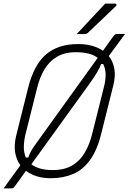

<svg xmlns="http://www.w3.org/2000/svg" viewBox="-34 -963 710 1059"><path d="M546 -943H601Q607 -943 608.5 -938Q610 -933 604 -928Q580 -906 563.5 -889.5Q547 -873 531.5 -858.5Q516 -844 497.5 -826.5Q479 -809 452 -783Q444 -775 433 -775H389Q430 -819 466.5 -858Q503 -897 546 -943ZM396 -720Q480 -720 534 -683Q547 -702 560.5 -720.5Q574 -739 587 -757Q596 -770 601 -773Q606 -776 616 -776H656Q633 -745 610.5 -714.5Q588 -684 566 -654Q589 -625 596.5 -584.5Q604 -544 591 -492L525 -228Q502 -134 462 -79.5Q422 -25 367.5 -2.5Q313 20 246 20Q163 20 109 -21Q92 3 80 20Q68 37 48 64Q41 73 38 74.5Q35 76 28 76H-14Q13 38 34.5 9Q56 -20 76 -48L78 -52Q56 -82 49.5 -123Q43 -164 55 -214L121 -478Q153 -606 220 -663Q287 -720 396 -720ZM106 -220Q98 -186 97.5 -153Q97 -120 109 -94H122Q128 -113 138.5 -131.5Q149 -150 169 -177L505 -644Q486 -659 456 -667Q426 -675 385 -675Q322 -675 279.5 -649.5Q237 -624 211 -580Q185 -536 171 -479ZM461 -503Q381 -392 300 -280Q219 -168 139 -57Q158 -42 187 -33.5Q216 -25 257 -25Q323 -25 366 -51.5Q409 -78 435 -123.5Q461 -169 475 -227L540 -486Q549 -521 548.5 -553Q548 -585 535 -610H524Q516 -589 501 -563.5Q486 -538 461 -503Z"/></svg>

Font: Recursive Mn Lnr St Lt
Style: Italic
Weight: 300
Italic angle: -15°
Monospace: yes
Version: Version 1.079;hotconv 1.0.112;makeotfexe 2.5.65598; ttfautoh